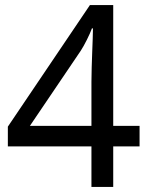

<svg xmlns="http://www.w3.org/2000/svg" viewBox="-20 -738 591 758"><path d="M341 -160H11V-238L335 -718H427V-241H531V-160H427V0H341ZM341 -241V-415Q341 -442 342 -472Q343 -502 344 -531Q345 -560 346 -585Q347 -610 347 -626H343Q336 -607 323 -581Q310 -555 299 -538L98 -241Z"/></svg>

Font: hexugurmukhi05
Style: Book
Weight: 400
Designer: Jelle Bosma - Monotype Design Team
Foundry: Monotype Imaging Inc.
Version: Version 2.003